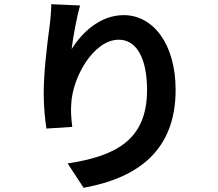

<svg xmlns="http://www.w3.org/2000/svg" viewBox="-20 -829 1040 914"><path d="M361 -803 224 -809C224 -782 221 -742 216 -704C202 -601 188 -477 188 -384C188 -317 195 -256 201 -217L324 -225C318 -272 317 -304 319 -331C324 -463 427 -640 545 -640C629 -640 680 -554 680 -400C680 -158 524 -85 302 -51L378 65C643 17 816 -118 816 -401C816 -621 708 -757 569 -757C456 -757 369 -673 321 -595C327 -651 347 -754 361 -803Z"/></svg>

Font: Source Han Sans KR
Style: Bold
Weight: 700
Designer: Ryoko NISHIZUKA 西塚涼子 (kana, bopomofo & ideographs); Paul D. Hunt (Latin, Greek & Cyrillic); Sandoll Communications 산돌커뮤니
Foundry: Adobe
Version: Version 2.004;hotconv 1.0.118;makeotfexe 2.5.65603